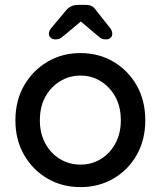

<svg xmlns="http://www.w3.org/2000/svg" viewBox="-20 -755 657 785"><path d="M574 -263Q574 -183 539 -121.5Q504 -60 444 -25Q384 10 309 10Q234 10 174 -25Q114 -60 78.5 -121.5Q43 -183 43 -263Q43 -344 78.5 -405.5Q114 -467 174 -502.5Q234 -538 309 -538Q384 -538 444 -502.5Q504 -467 539 -405.5Q574 -344 574 -263ZM474 -263Q474 -318 452 -358.5Q430 -399 392.5 -422.5Q355 -446 309 -446Q263 -446 225 -422.5Q187 -399 165 -358.5Q143 -318 143 -263Q143 -210 165 -169Q187 -128 225 -105Q263 -82 309 -82Q355 -82 392.5 -105Q430 -128 452 -169Q474 -210 474 -263ZM327 -681 247 -614Q236 -605 228.5 -599.5Q221 -594 206 -594Q195 -594 187.5 -600.5Q180 -607 180 -616Q180 -622 182 -628Q184 -634 191 -642L248 -710Q267 -735 299 -735H329Q346 -735 356 -729.5Q366 -724 375 -710L429 -642Q435 -634 437 -628.5Q439 -623 439 -616Q439 -607 432 -600.5Q425 -594 414 -594Q398 -594 391 -599.5Q384 -605 372 -615L286 -688Z"/></svg>

Font: Quicksand SemiBold
Style: Regular
Weight: 600
Designer: Andrew Paglinawan
Foundry: Andrew Paglinawan
Version: Version 3.006